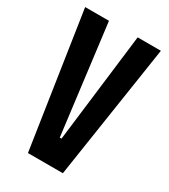

<svg xmlns="http://www.w3.org/2000/svg" viewBox="-172 -770 748 852"><g transform="rotate(30 201.5 -344.0)"><path d="M8 -688H130L200 -130H209L277 -688H396L291 0H112Z"/></g></svg>

Font: Saira ExtraCondensed
Style: Bold
Weight: 700
Width: 2
Designer: Hector Gatti with collaboration of the Omnibus-Type team
Foundry: Omnibus-Type
Version: Version 0.072; ttfautohint (v1.8)